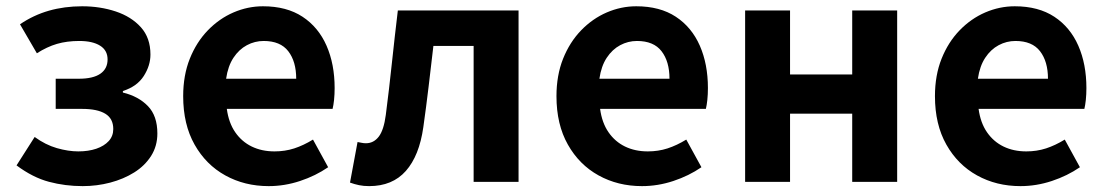

<svg xmlns="http://www.w3.org/2000/svg" viewBox="-20 -594 3610 627"><path d="M250 13.8Q192.7 13.8 139.9 -0.3Q87.1 -14.3 34 -53.9L93.2 -146.7Q128.3 -121.1 165.7 -110.3Q203.1 -99.6 235.8 -99.6Q268.6 -99.6 294.4 -108.3Q320.1 -117.1 335 -133.3Q349.9 -149.5 349.9 -172.6Q349.9 -206.7 324 -222.5Q298.2 -238.4 248 -238.4H161.9V-336.9H237.6Q284.2 -336.9 307.8 -353.3Q331.3 -369.6 331.3 -399.9Q331.3 -429.5 306.9 -444.8Q282.4 -460.2 238.9 -460.2Q198.7 -460.2 166 -450.7Q133.4 -441.1 100.4 -420L45.3 -514.7Q89.2 -544.6 139.8 -559.1Q190.4 -573.5 248.2 -573.5Q306.9 -573.5 357.9 -556.6Q408.9 -539.6 440.1 -505Q471.3 -470.3 471.3 -415.9Q471.3 -379.9 449.5 -345.8Q427.7 -311.7 381.3 -296.8V-291.8Q432.5 -279.3 463.2 -247.4Q493.9 -215.6 493.9 -158.2Q493.9 -117.1 473.5 -84.9Q453 -52.6 418.3 -30.9Q383.6 -9.2 340.1 2.3Q296.5 13.8 250 13.8Z M857.4 13.8Q778.9 13.8 715.7 -21.2Q652.5 -56.1 615.4 -121.9Q578.2 -187.7 578.2 -279.9Q578.2 -348.1 599.8 -402.2Q621.4 -456.3 658.6 -494.8Q695.8 -533.2 742.5 -553.4Q789.3 -573.5 838.7 -573.5Q916.1 -573.5 968 -539.3Q1019.9 -505.1 1046.4 -444.7Q1072.8 -384.4 1072.8 -306.4Q1072.8 -285.9 1070.9 -267.6Q1068.9 -249.4 1066.1 -238.4H720.7Q726.9 -192.8 748.2 -162.1Q769.4 -131.4 802.1 -115.5Q834.8 -99.6 876.6 -99.6Q910.6 -99.6 941 -109.4Q971.3 -119.3 1002.1 -138.2L1051.6 -47.9Q1010.7 -19.8 960 -3Q909.4 13.8 857.4 13.8ZM718.4 -336.9H947.3Q947.3 -393.2 921.4 -426.7Q895.6 -460.2 841.1 -460.2Q812 -460.2 786.2 -446.4Q760.4 -432.6 742.4 -405.4Q724.4 -378.2 718.4 -336.9Z M1185.5 13.8Q1167.3 13.8 1152.6 10.7Q1138 7.7 1123 2.3L1147.6 -130.2Q1154.1 -129.2 1160.7 -127.7Q1167.3 -126.2 1175 -126.2Q1200.2 -126.2 1216.8 -147.7Q1233.4 -169.2 1239.9 -218.9Q1250.9 -303.9 1259.9 -389.5Q1269 -475 1279.2 -559.8H1673.4V0H1526.7V-444.1H1395.3Q1387.7 -377.8 1379.7 -311.5Q1371.8 -245.1 1362.4 -178.6Q1349.2 -85.4 1305.4 -35.8Q1261.5 13.8 1185.5 13.8Z M2076.4 13.8Q1997.9 13.8 1934.7 -21.2Q1871.5 -56.1 1834.4 -121.9Q1797.2 -187.7 1797.2 -279.9Q1797.2 -348.1 1818.8 -402.2Q1840.4 -456.3 1877.6 -494.8Q1914.8 -533.2 1961.5 -553.4Q2008.3 -573.5 2057.7 -573.5Q2135.1 -573.5 2187 -539.3Q2238.9 -505.1 2265.4 -444.7Q2291.8 -384.4 2291.8 -306.4Q2291.8 -285.9 2289.9 -267.6Q2287.9 -249.4 2285.1 -238.4H1939.7Q1945.9 -192.8 1967.2 -162.1Q1988.4 -131.4 2021.1 -115.5Q2053.8 -99.6 2095.6 -99.6Q2129.6 -99.6 2160 -109.4Q2190.3 -119.3 2221.1 -138.2L2270.6 -47.9Q2229.7 -19.8 2179 -3Q2128.4 13.8 2076.4 13.8ZM1937.4 -336.9H2166.3Q2166.3 -393.2 2140.4 -426.7Q2114.6 -460.2 2060.1 -460.2Q2031 -460.2 2005.2 -446.4Q1979.4 -432.6 1961.4 -405.4Q1943.4 -378.2 1937.4 -336.9Z M2413.3 0V-559.8H2560V-350.9H2763V-559.8H2909.8V0H2763V-222.8H2560V0Z M3312.4 13.8Q3233.9 13.8 3170.7 -21.2Q3107.5 -56.1 3070.4 -121.9Q3033.2 -187.7 3033.2 -279.9Q3033.2 -348.1 3054.8 -402.2Q3076.4 -456.3 3113.6 -494.8Q3150.8 -533.2 3197.5 -553.4Q3244.3 -573.5 3293.7 -573.5Q3371.1 -573.5 3423 -539.3Q3474.9 -505.1 3501.4 -444.7Q3527.8 -384.4 3527.8 -306.4Q3527.8 -285.9 3525.9 -267.6Q3523.9 -249.4 3521.1 -238.4H3175.7Q3181.9 -192.8 3203.2 -162.1Q3224.4 -131.4 3257.1 -115.5Q3289.8 -99.6 3331.6 -99.6Q3365.6 -99.6 3396 -109.4Q3426.3 -119.3 3457.1 -138.2L3506.6 -47.9Q3465.7 -19.8 3415 -3Q3364.4 13.8 3312.4 13.8ZM3173.4 -336.9H3402.3Q3402.3 -393.2 3376.4 -426.7Q3350.6 -460.2 3296.1 -460.2Q3267 -460.2 3241.2 -446.4Q3215.4 -432.6 3197.4 -405.4Q3179.4 -378.2 3173.4 -336.9Z"/></svg>

Font: Noto Sans HK Thin
Style: Regular
Weight: 100
Designer: Ryoko NISHIZUKA 西塚涼子 (kana, bopomofo & ideographs); Paul D. Hunt (Latin, Greek & Cyrillic); Sandoll Communications 산돌커뮤니
Foundry: Adobe
Version: Version 2.004-H2;hotconv 1.0.118;makeotfexe 2.5.65603